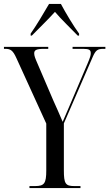

<svg xmlns="http://www.w3.org/2000/svg" viewBox="-23 -951 553 971"><path d="M132 -781V-771H138C176 -810 219 -851 255 -891C280 -860 348 -794 370 -771H377V-781C349 -819 309 -886 285 -931H225C199 -886 159 -819 132 -781ZM126 0H384V-10H352C308 -10 300 -23 300 -89V-327L445 -661C461 -698 470 -704 502 -704H510V-714H344V-704H397C429 -704 436 -698 436 -682C436 -671 433 -661 420 -630L331 -421C318 -390 302 -353 294 -335C277 -376 263 -406 247 -442L166 -631C155 -656 150 -669 150 -681C150 -697 159 -704 201 -704H221V-714H-3V-704H3C30 -704 42 -697 60 -657L211 -326V-89C211 -23 201 -10 154 -10H126Z"/></svg>

Font: Noto Serif Display ExtraCondensed
Style: Regular
Weight: 400
Width: 2
Designer: Monotype Design Team
Foundry: Monotype Imaging Inc.
Version: Version 2.009